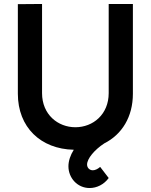

<svg xmlns="http://www.w3.org/2000/svg" viewBox="-20 -740 760 968"><path d="M528 -270.5C528 -163.5 449.5 -98.5 360 -98.5C272.5 -98.5 192 -162 192 -270.5V-720L70 -719V-267.5C70 -98.5 185 11.5 352 15C335 42 325 71 325 98.5C325 156 369 208 432 208C468 208 504.5 190 528 157.5L485 101.5C472.5 112.5 459 118.5 448 118.5C431.5 118.5 419 106 419 89.5C419 60 456 15.5 505.5 -17C595 -62 650 -151 650 -267.5V-720H528Z"/></svg>

Font: Hauora
Style: Bold
Weight: 700
Designer: Wayne Shih
Foundry: WCYS
Version: Version 1.001;hotconv 1.0.109;makeotfexe 2.5.65596